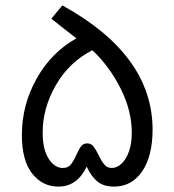

<svg xmlns="http://www.w3.org/2000/svg" viewBox="-20 -688 646 711"><path d="M61 -188Q61 -300 116 -397.5Q171 -495 263 -546L205 -591L170 -619L211 -668Q545 -484 545 -208Q545 -110 506.5 -53.5Q468 3 402 3Q363 3 340 -16.5Q317 -36 301 -71Q266 3 196 3Q137 3 99 -45.5Q61 -94 61 -188ZM263 -115Q273 -137 281 -147Q289 -157 303 -157Q317 -157 325.5 -146.5Q334 -136 345 -114Q356 -91 366.5 -78.5Q377 -66 394 -66Q412 -66 429 -81Q446 -96 457 -125.5Q468 -155 468 -197Q468 -278 426.5 -360.5Q385 -443 322 -502Q236 -458 187 -373Q138 -288 138 -197Q138 -135 160 -100.5Q182 -66 213 -66Q232 -66 242.5 -79Q253 -92 263 -115Z"/></svg>

Font: Cairo
Style: Regular
Weight: 400
Designer: Mohamed Gaber, the designers of Titillium
Foundry: Kief Type Foundry
Version: Version 2.009; ttfautohint (v1.5.33-1714) -l 8 -r 50 -G 200 